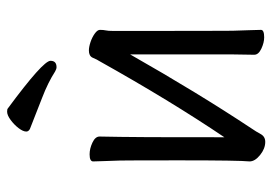

<svg xmlns="http://www.w3.org/2000/svg" viewBox="-133 -620 766 540"><g transform="rotate(-90 250.0 -350.0)"><path d="M121 13Q102 13 84 -1.5Q66 -16 66 -31Q69 -61 69 -225Q69 -374 68.5 -395Q68 -416 67 -438.5Q66 -461 66 -471Q66 -481 86 -481Q102 -481 119 -473Q136 -465 136 -453L135 -394Q134 -376 134 -102Q236 -253 349 -455Q351 -457 358 -473Q363 -483 378 -483Q388 -483 401.5 -478.5Q415 -474 425.5 -466.5Q436 -459 436 -452Q436 -442 434.5 -435.5Q433 -429 433 -415Q433 -100 433.5 -79.5Q434 -59 435 -35Q436 -11 436 1Q436 10 415 10Q400 10 383 2Q366 -6 366 -18Q366 -43 367 -81V-367Q259 -177 159 -26Q150 -13 143 0Q136 13 121 13ZM331 -574Q326 -574 319 -578Q288 -598 245 -614.5Q202 -631 157 -649Q150 -653 150 -659Q150 -668 159.5 -680.5Q169 -693 182.5 -703Q196 -713 206 -713Q213 -713 215 -711Q349 -612 349 -591Q349 -574 331 -574Z"/></g></svg>

Font: LXGW WenKai Mono TC
Style: Regular
Weight: 400
Designer: LXGW / Fontworks Inc.
Foundry: LXGW / Fontworks Inc.
Version: Version 1.330